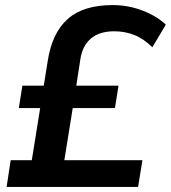

<svg xmlns="http://www.w3.org/2000/svg" viewBox="-20 -735 672 755"><path d="M6 0 22 -105H105L138 -310H54L68 -398H152L168 -497Q185 -606 246.5 -660.5Q308 -715 423 -715Q485 -715 541.5 -693Q598 -671 632 -638L579 -549Q545 -583 508 -597.5Q471 -612 429 -612Q371 -612 337.5 -583.5Q304 -555 296 -502L280 -398H446L432 -310H266L233 -105H540L523 0Z"/></svg>

Font: Nunito Sans
Style: Bold Italic
Weight: 700
Italic angle: -9°
Designer: Vernon Adams
Foundry: Vernon Adams
Version: Version 3.006; ttfautohint (v1.8.3)